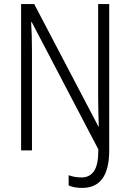

<svg xmlns="http://www.w3.org/2000/svg" viewBox="-20 -734 635 937"><path d="M381 183Q341 183 315 171V121Q327 126 344 129Q361 132 378 132Q417 132 438.5 101.5Q460 71 460 -5L135 -626H132Q134 -594 135 -558.5Q136 -523 136 -483V0H83V-714H147L460 -117H462Q461 -153 460 -189.5Q459 -226 459 -258V-714H513V0Q513 183 381 183Z"/></svg>

Font: Noto Sans Lao Looped Condensed Light
Style: Regular
Weight: 300
Width: 3
Designer: Mark Frömberg, Ben Mitchell
Foundry: The Fontpad Ltd
Version: Version 1.002; ttfautohint (v1.8.4.7-5d5b)